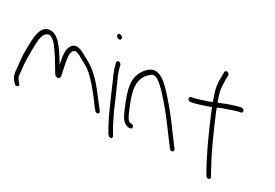

<svg xmlns="http://www.w3.org/2000/svg" viewBox="-113 -1036 2049 1428"><g transform="rotate(20 912.0 -321.5)"><path d="M10 -112 21 -95C30 -74 67 -84 51 -107L41 -125C27 -149 29 -165 32 -189C33 -206 35 -226 36 -249C38 -285 65 -435 75 -463C82 -482 89 -496 97 -505C104 -514 112 -519 120 -522C142 -530 153 -520 169 -503C181 -490 193 -472 203 -449C225 -407 247 -348 264 -304C272 -283 277 -268 281 -261C285 -253 292 -248 302 -246C329 -241 327 -267 325 -295C324 -313 324 -332 323 -353C322 -399 320 -448 345 -471C365 -488 395 -461 412 -447L449 -417C479 -395 502 -370 526 -336C564 -282 612 -192 642 -128L653 -110C655 -105 659 -102 663 -100C680 -92 691 -104 684 -120L675 -139C668 -151 657 -171 643 -199C594 -296 543 -386 468 -443C443 -462 423 -481 397 -498C369 -516 337 -520 317 -499C282 -467 284 -404 286 -341C255 -417 216 -538 145 -557C106 -568 81 -550 66 -531C56 -519 48 -502 40 -481C33 -460 24 -424 14 -372C-1 -291 2 -264 -4 -201C-8 -170 -8 -144 10 -112Z M614 -690C617 -679 628 -670 639 -670C650 -670 656 -677 653 -688C650 -699 638 -709 627 -709C616 -709 611 -701 614 -690ZM697 -370C702 -347 708 -324 714 -298C720 -272 726 -245 734 -216L756 -128C766 -88 790 -15 801 15L807 26C809 31 813 34 818 37C833 47 846 33 840 18L836 8C833 1 826 -16 817 -43C791 -123 769 -214 750 -298C744 -324 737 -348 732 -371C721 -408 714 -445 712 -475L711 -494C711 -499 708 -504 704 -508C691 -521 674 -515 674 -500L676 -480C678 -448 686 -410 697 -370Z M855 -190C864 -150 877 -108 902 -91C914 -82 925 -77 934 -77H942C952 -77 958 -85 956 -95C954 -105 944 -113 934 -113H928C907 -123 898 -158 891 -190L877 -253C873 -274 869 -295 867 -318C856 -401 883 -465 936 -495C954 -507 968 -515 993 -499C1006 -491 1019 -477 1034 -458C1051 -436 1069 -410 1087 -380C1140 -294 1167 -243 1221 -133L1270 -36C1281 -11 1312 -23 1303 -45L1254 -142C1199 -254 1173 -305 1119 -392C1087 -444 1051 -501 1008 -528C967 -552 941 -545 910 -527C880 -508 858 -481 843 -449C820 -401 826 -331 841 -253Z M1273 -432C1275 -422 1286 -414 1295 -414H1303C1357 -414 1409 -426 1459 -433C1462 -416 1466 -399 1470 -380C1503 -235 1545 -71 1591 52L1594 62C1605 86 1638 79 1629 57L1625 47C1622 40 1617 23 1608 -4C1571 -111 1534 -257 1506 -380C1501 -401 1496 -422 1493 -441C1514 -449 1541 -452 1566 -456C1595 -461 1637 -469 1665 -469H1674C1684 -469 1690 -476 1688 -486C1685 -497 1676 -505 1665 -505H1656C1650 -505 1636 -504 1616 -501C1573 -497 1524 -487 1487 -478C1485 -485 1483 -491 1483 -497C1470 -569 1474 -597 1483 -654L1491 -696C1495 -719 1458 -730 1455 -710L1447 -667C1436 -609 1433 -576 1447 -499C1448 -490 1450 -480 1451 -470C1442 -469 1435 -467 1426 -465C1385 -459 1336 -450 1294 -450H1287C1277 -450 1271 -441 1273 -432Z"/></g></svg>

Font: Stray Cat
Style: OpObl
Weight: 400
Version: Version 1.0